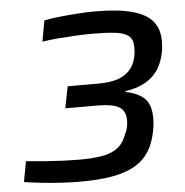

<svg xmlns="http://www.w3.org/2000/svg" viewBox="-51 -746 773 803"><g transform="rotate(-5 335.5 -344.0)"><path d="M256 8Q220 8 176.5 5.5Q133 3 91.5 -1.5Q50 -6 19 -11L35 -97Q74 -93 115 -90Q156 -87 193 -85.5Q230 -84 256 -84Q312 -84 351.5 -90.5Q391 -97 417 -115.5Q443 -134 457 -172Q464 -185 467.5 -199.5Q471 -214 471 -230Q471 -271 443.5 -287Q416 -303 355 -303H218L236 -394H368Q402 -394 432.5 -401Q463 -408 486 -426.5Q509 -445 520 -477Q524 -489 526 -503Q528 -517 528 -533Q528 -566 509.5 -580.5Q491 -595 453.5 -599.5Q416 -604 357 -604Q326 -604 288 -602Q250 -600 213.5 -597Q177 -594 147 -589L163 -677Q194 -683 231.5 -687Q269 -691 307 -693.5Q345 -696 376 -696Q475 -696 534 -679.5Q593 -663 619 -630.5Q645 -598 645 -549Q645 -522 640.5 -499.5Q636 -477 628 -458Q609 -412 569.5 -386Q530 -360 475 -353V-349Q525 -340 553 -314Q581 -288 581 -230Q581 -210 578 -190.5Q575 -171 570 -153Q559 -111 536.5 -80.5Q514 -50 477 -30.5Q440 -11 385.5 -1.5Q331 8 256 8Z"/></g></svg>

Font: Saira SemiExpanded Medium
Style: Italic
Weight: 500
Width: 6
Italic angle: -12°
Designer: Hector Gatti with collaboration of the Omnibus-Type team
Foundry: Omnibus-Type
Version: Version 1.101